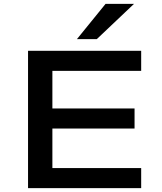

<svg xmlns="http://www.w3.org/2000/svg" viewBox="-20 -966 832 986"><path d="M124 0V-705H705V-602H249V-409H671V-306H249V-103H705V0ZM375 -765 522 -946H668L477 -765Z"/></svg>

Font: Nunito Sans 7pt Expanded SemiBold
Style: Regular
Weight: 600
Width: 7
Designer: Vernon Adams
Foundry: Vernon Adams
Version: Version 3.101;gftools[0.9.27]